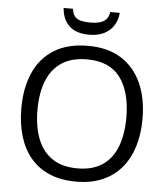

<svg xmlns="http://www.w3.org/2000/svg" viewBox="-61 -971 899 1035"><g transform="rotate(5 389.0 -453.5)"><path d="M716.8 -357.9Q716.8 -275.4 695.8 -207.8Q674.8 -140.1 633.5 -91.6Q592.3 -43 531.2 -16.6Q470.2 9.8 389.6 9.8Q306.6 9.8 244.9 -16.6Q183.1 -43 142.3 -91.8Q101.6 -140.6 81.3 -208.5Q61 -276.4 61 -358.9Q61 -468.3 97.2 -550.8Q133.3 -633.3 206.8 -679.2Q280.3 -725.1 391.1 -725.1Q497.1 -725.1 569.6 -679.7Q642.1 -634.3 679.4 -552Q716.8 -469.7 716.8 -357.9ZM148.4 -357.9Q148.4 -267.1 174.3 -200.7Q200.2 -134.3 253.7 -98.1Q307.1 -62 389.6 -62Q472.7 -62 525.6 -98.1Q578.6 -134.3 604 -200.7Q629.4 -267.1 629.4 -357.9Q629.4 -496.1 571.5 -574Q513.7 -651.9 391.1 -651.9Q308.1 -651.9 254.4 -616.2Q200.7 -580.6 174.6 -514.9Q148.4 -449.2 148.4 -357.9ZM544.9 -917Q541.5 -877.4 522.7 -847.9Q503.9 -818.4 470.7 -801.8Q437.5 -785.2 390.6 -785.2Q318.8 -785.2 282 -820.8Q245.1 -856.4 241.2 -917H292Q294.9 -889.6 307.1 -875.5Q319.3 -861.3 340.8 -856.2Q362.3 -851.1 392.6 -851.1Q419.4 -851.1 440.9 -856.7Q462.4 -862.3 476.1 -876.7Q489.7 -891.1 493.2 -917Z"/></g></svg>

Font: Wonky
Style: Regular
Weight: 400
Designer: Monotype Design Team
Foundry: Monotype Imaging Inc.
Version: Version 3.000